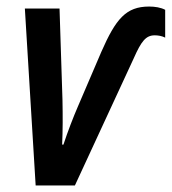

<svg xmlns="http://www.w3.org/2000/svg" viewBox="-20 -567 525 587"><path d="M89 0H209L389 -389C412 -441 426 -459 453 -459C464 -459 475 -457 485 -452V-537C472 -544 454 -547 436 -547C365 -547 334 -509 290 -409L218 -241C205 -211 187 -165 174 -125H170C172 -170 172 -211 171 -262L162 -541H56Z"/></svg>

Font: Noto Sans Display SemiCondensed Medium
Style: Italic
Weight: 500
Width: 4
Italic angle: -12°
Designer: Monotype Design Team
Foundry: Monotype Imaging Inc.
Version: Version 1.900